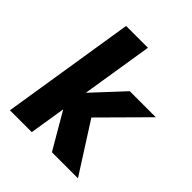

<svg xmlns="http://www.w3.org/2000/svg" viewBox="-207 -897 1032 1032"><g transform="rotate(45 308.5 -381.0)"><path d="M36 0H202L235 -206L355 0H553L373 -282L617 -528H419L258 -355L323 -762H157Z"/></g></svg>

Font: Asimov Pro
Style: UltObl
Weight: 900
Designer: Google
Version: Version 2.000980; 2014